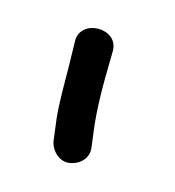

<svg xmlns="http://www.w3.org/2000/svg" viewBox="-27 -618 164 180"><g transform="rotate(5 55.0 -528.0)"><path d="M27 -483C27 -474 34 -464 44 -464C55 -464 63 -471 63 -481L64 -502C65 -515 67 -530 70 -546L75 -572C79 -594 43 -600 39 -579L35 -553C32 -535 29 -519 28 -504Z"/></g></svg>

Font: Stray Cat
Style: Cn
Weight: 400
Version: Version 1.0